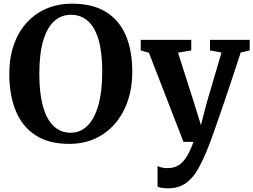

<svg xmlns="http://www.w3.org/2000/svg" viewBox="-20 -772 1379 1045"><path d="M360 11Q246.5 12 173.2 -36Q100 -84 65.2 -170Q30.5 -256 30.5 -369Q30.5 -457 55 -527.5Q79.5 -598 125 -648.2Q170.5 -698.5 233.2 -725.2Q296 -752 372.5 -752Q485.5 -752 558 -706.2Q630.5 -660.5 665.2 -577.8Q700 -495 700 -382.5Q700 -295 675.5 -223Q651 -151 605.8 -98.8Q560.5 -46.5 498.2 -18Q436 10.5 360 11ZM364 -49.5Q417 -49.5 455.5 -87Q494 -124.5 515.2 -198.8Q536.5 -273 536.5 -381.5Q536.5 -488 516.2 -556.5Q496 -625 458 -658.2Q420 -691.5 366 -691.5Q313 -691.5 274.5 -656.5Q236 -621.5 215 -550Q194 -478.5 194 -369.5Q194 -264 214 -192.8Q234 -121.5 272.2 -85.5Q310.5 -49.5 364 -49.5ZM893.5 253Q876 253 861.2 250.5Q846.5 248 837.5 243.5V131.5Q844 136 859.5 139.5Q875 143 891.5 143Q916 143 936 135.2Q956 127.5 972.8 110.5Q989.5 93.5 1004.5 66Q1019.5 38.5 1033.5 0H978.5L790.5 -485L746 -497.5V-555H1021V-497.5L949 -485.5L1037.5 -208L1073.5 -91L1104 -208.5L1185.5 -486L1123 -497.5V-555H1339V-497.5L1290 -486Q1267 -415.5 1244 -346.2Q1221 -277 1200 -215.5Q1179 -154 1162 -105Q1145 -56 1133.8 -24.8Q1122.5 6.5 1119.5 13.5Q1090 90.5 1060.2 144Q1030.5 197.5 991 225.2Q951.5 253 893.5 253Z"/></svg>

Font: Merriweather 20pt
Style: Bold
Weight: 700
Version: Version 2.100